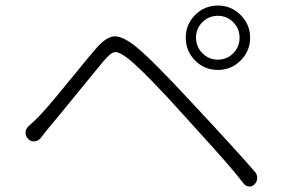

<svg xmlns="http://www.w3.org/2000/svg" viewBox="-20 -729 1019 693"><path d="M766.6 -513.7Q798.8 -513.7 821.8 -536.6Q844.7 -559.6 844.7 -592.8Q844.7 -626 821.8 -648.9Q798.8 -671.9 766.6 -671.9Q733.4 -671.9 710.4 -648.9Q687.5 -626 687.5 -593.3Q687.5 -560.5 710.4 -537.1Q733.4 -513.7 766.6 -513.7ZM766.6 -709Q814.5 -709 848.6 -674.8Q882.8 -640.6 882.8 -592.8Q882.8 -544.9 848.6 -510.7Q814.5 -476.6 766.6 -476.6Q717.8 -476.6 684.1 -510.7Q650.4 -544.9 650.4 -592.8Q650.4 -640.6 684.1 -674.8Q717.8 -709 766.6 -709ZM126 -229.5Q117.2 -219.7 104 -218.8Q90.8 -217.8 82 -227.5Q72.3 -236.3 72.3 -249Q72.3 -263.7 83 -273.4Q100.6 -289.1 122.1 -310.5Q143.6 -333 178.7 -375Q213.9 -417 258.3 -471.7Q302.7 -526.4 322.3 -548.8Q360.4 -594.7 390.6 -597.7Q392.6 -597.7 395.5 -597.7Q424.8 -597.7 471.7 -559.6Q527.3 -515.6 679.7 -350.6Q833 -186.5 900.4 -108.4Q908.2 -99.6 908.2 -86.9Q908.2 -73.2 899.4 -64.5Q891.6 -55.7 880.9 -55.7Q880.9 -55.7 879.9 -55.7Q868.2 -56.6 860.4 -65.4Q830.1 -104.5 795.4 -144Q760.7 -183.6 708 -241.7Q655.3 -299.8 647.5 -308.6Q508.8 -462.9 446.3 -514.6Q413.1 -541 397.5 -541Q396.5 -541 395.5 -541Q379.9 -540 351.6 -505.9Q335.9 -487.3 261.2 -395.5Q186.5 -303.7 159.2 -271.5Q147.5 -257.8 126 -229.5Z"/></svg>

Font: Gen Jyuu Gothic P Light
Style: Regular
Weight: 200
Designer: [Source Han Sans]
Ryoko NISHIZUKA  (kana & ideographs); Paul D. Hunt (Latin, Greek & Cyrillic); Wenlong ZHANG  (bopomofo
Version: Version 1.002.20150607